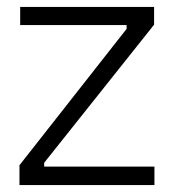

<svg xmlns="http://www.w3.org/2000/svg" viewBox="-20 -532 500 552"><path d="M36 0V-57L344 -449V-460H38V-512H423V-461L107 -64V-53H424V0Z"/></svg>

Font: Bricolage Grotesque ExtraLight
Style: Regular
Weight: 250
Designer: Mathieu Triay
Foundry: Atelier Triay
Version: Version 1.000;gftools[0.9.30]